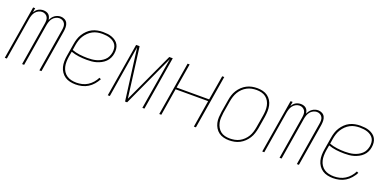

<svg xmlns="http://www.w3.org/2000/svg" viewBox="-12 -1136 3524 1752"><g transform="rotate(20 1750.0 -260.0)"><path d="M16 0 102 -520H122L115 -478Q122 -489 131 -499Q140 -509 151.5 -515.5Q163 -522 175.5 -525Q188 -528 200 -528Q215 -528 229 -523.5Q243 -519 252.5 -510Q262 -501 267 -488Q272 -475 274 -461Q280 -475 289.5 -488Q299 -501 312 -510Q325 -519 339.5 -523.5Q354 -528 369 -528Q389 -528 407 -518.5Q425 -509 433.5 -491.5Q442 -474 442.5 -453Q443 -432 440 -412L372 0H352L420 -415Q423 -432 423 -449Q423 -466 415.5 -480Q408 -494 393.5 -502Q379 -510 362 -510Q345 -510 327 -501Q309 -492 297.5 -477Q286 -462 280 -444Q274 -426 271 -408L204 0H184L252 -415Q255 -432 255 -449Q255 -466 247.5 -480Q240 -494 225.5 -502Q211 -510 194 -510Q176 -510 158.5 -501Q141 -492 129.5 -477Q118 -462 112 -444Q106 -426 103 -408L36 0Z M705 8Q677 8 650 2Q623 -4 601.5 -18.5Q580 -33 565 -55Q550 -77 543.5 -103Q537 -129 537.5 -157Q538 -185 543 -213L563 -333Q567 -359 575 -384Q583 -409 597.5 -432Q612 -455 632 -474.5Q652 -494 676 -506Q700 -518 726.5 -523Q753 -528 778 -528Q801 -528 823 -525.5Q845 -523 865.5 -515.5Q886 -508 903.5 -495Q921 -482 931 -463.5Q941 -445 943.5 -423Q946 -401 942 -378Q939 -356 928.5 -334Q918 -312 900.5 -295Q883 -278 861 -266.5Q839 -255 816.5 -248.5Q794 -242 771 -240Q748 -238 725 -238Q685 -238 646 -243Q607 -248 571 -261L562 -210Q558 -185 557.5 -159.5Q557 -134 562.5 -110.5Q568 -87 581 -67Q594 -47 613.5 -34Q633 -21 657 -15.5Q681 -10 707 -10Q734 -10 762 -16.5Q790 -23 814.5 -38.5Q839 -54 858.5 -76.5Q878 -99 890 -124L907 -116Q892 -88 871 -63.5Q850 -39 823 -22.5Q796 -6 765.5 1Q735 8 705 8ZM725 -256Q746 -256 767 -258Q788 -260 808.5 -265.5Q829 -271 848.5 -281Q868 -291 884.5 -306Q901 -321 910 -340.5Q919 -360 923 -381Q926 -401 924 -420.5Q922 -440 912.5 -455.5Q903 -471 887.5 -482Q872 -493 854.5 -499Q837 -505 817.5 -507.5Q798 -510 778 -510Q755 -510 731.5 -505.5Q708 -501 686 -489.5Q664 -478 645.5 -460Q627 -442 614 -421Q601 -400 593.5 -377Q586 -354 582 -330L574 -279Q609 -266 647.5 -261Q686 -256 725 -256Z M1016 0 1102 -520H1136L1199 -33L1424 -520H1458L1372 0H1352L1369 -104Q1385 -204 1402.5 -304Q1420 -404 1436 -504L1204 0H1184L1118 -504Q1102 -404 1085.5 -304Q1069 -204 1053 -104L1036 0Z M1516 0 1602 -520H1622L1582 -281H1898L1938 -520H1958L1872 0H1852L1895 -263H1579L1536 0Z M2195 8Q2168 8 2142 1.5Q2116 -5 2095.5 -20Q2075 -35 2061.5 -57Q2048 -79 2042 -105Q2036 -131 2037.5 -158.5Q2039 -186 2043 -213L2063 -333Q2067 -359 2075 -384Q2083 -409 2097.5 -432Q2112 -455 2132 -474Q2152 -493 2176 -505.5Q2200 -518 2226 -523Q2252 -528 2278 -528Q2305 -528 2331.5 -521.5Q2358 -515 2378.5 -500Q2399 -485 2412.5 -463Q2426 -441 2431.5 -415Q2437 -389 2436 -361.5Q2435 -334 2431 -307L2411 -187Q2406 -161 2398 -136Q2390 -111 2375.5 -88Q2361 -65 2341 -46Q2321 -27 2297 -14.5Q2273 -2 2247 3Q2221 8 2195 8ZM2196 -10Q2219 -10 2243 -14.5Q2267 -19 2289 -30.5Q2311 -42 2329.5 -60Q2348 -78 2360.5 -99Q2373 -120 2380 -143.5Q2387 -167 2391 -190L2411 -310Q2415 -334 2416 -358.5Q2417 -383 2412.5 -406.5Q2408 -430 2396.5 -450Q2385 -470 2367 -484Q2349 -498 2325.5 -504Q2302 -510 2277 -510Q2254 -510 2230.5 -505.5Q2207 -501 2185 -489.5Q2163 -478 2144.5 -460Q2126 -442 2113.5 -421Q2101 -400 2093.5 -376.5Q2086 -353 2082 -330L2062 -210Q2059 -186 2057.5 -161.5Q2056 -137 2061 -113.5Q2066 -90 2077.5 -70Q2089 -50 2106.5 -36Q2124 -22 2147.5 -16Q2171 -10 2196 -10Z M2516 0 2602 -520H2622L2615 -478Q2622 -489 2631 -499Q2640 -509 2651.5 -515.5Q2663 -522 2675.5 -525Q2688 -528 2700 -528Q2715 -528 2729 -523.5Q2743 -519 2752.5 -510Q2762 -501 2767 -488Q2772 -475 2774 -461Q2780 -475 2789.5 -488Q2799 -501 2812 -510Q2825 -519 2839.5 -523.5Q2854 -528 2869 -528Q2889 -528 2907 -518.5Q2925 -509 2933.5 -491.5Q2942 -474 2942.5 -453Q2943 -432 2940 -412L2872 0H2852L2920 -415Q2923 -432 2923 -449Q2923 -466 2915.5 -480Q2908 -494 2893.5 -502Q2879 -510 2862 -510Q2845 -510 2827 -501Q2809 -492 2797.5 -477Q2786 -462 2780 -444Q2774 -426 2771 -408L2704 0H2684L2752 -415Q2755 -432 2755 -449Q2755 -466 2747.5 -480Q2740 -494 2725.5 -502Q2711 -510 2694 -510Q2676 -510 2658.5 -501Q2641 -492 2629.5 -477Q2618 -462 2612 -444Q2606 -426 2603 -408L2536 0Z M3205 8Q3177 8 3150 2Q3123 -4 3101.5 -18.5Q3080 -33 3065 -55Q3050 -77 3043.5 -103Q3037 -129 3037.5 -157Q3038 -185 3043 -213L3063 -333Q3067 -359 3075 -384Q3083 -409 3097.5 -432Q3112 -455 3132 -474.5Q3152 -494 3176 -506Q3200 -518 3226.5 -523Q3253 -528 3278 -528Q3301 -528 3323 -525.5Q3345 -523 3365.5 -515.5Q3386 -508 3403.5 -495Q3421 -482 3431 -463.5Q3441 -445 3443.5 -423Q3446 -401 3442 -378Q3439 -356 3428.5 -334Q3418 -312 3400.5 -295Q3383 -278 3361 -266.5Q3339 -255 3316.5 -248.5Q3294 -242 3271 -240Q3248 -238 3225 -238Q3185 -238 3146 -243Q3107 -248 3071 -261L3062 -210Q3058 -185 3057.5 -159.5Q3057 -134 3062.5 -110.5Q3068 -87 3081 -67Q3094 -47 3113.5 -34Q3133 -21 3157 -15.5Q3181 -10 3207 -10Q3234 -10 3262 -16.5Q3290 -23 3314.5 -38.5Q3339 -54 3358.5 -76.5Q3378 -99 3390 -124L3407 -116Q3392 -88 3371 -63.5Q3350 -39 3323 -22.5Q3296 -6 3265.5 1Q3235 8 3205 8ZM3225 -256Q3246 -256 3267 -258Q3288 -260 3308.5 -265.5Q3329 -271 3348.5 -281Q3368 -291 3384.5 -306Q3401 -321 3410 -340.5Q3419 -360 3423 -381Q3426 -401 3424 -420.5Q3422 -440 3412.5 -455.5Q3403 -471 3387.5 -482Q3372 -493 3354.5 -499Q3337 -505 3317.5 -507.5Q3298 -510 3278 -510Q3255 -510 3231.5 -505.5Q3208 -501 3186 -489.5Q3164 -478 3145.5 -460Q3127 -442 3114 -421Q3101 -400 3093.5 -377Q3086 -354 3082 -330L3074 -279Q3109 -266 3147.5 -261Q3186 -256 3225 -256Z"/></g></svg>

Font: Iosevka Term Curly Thin
Style: Italic
Weight: 100
Italic angle: -9°
Designer: Belleve Invis
Foundry: Belleve Invis
Version: Version 32.3.0